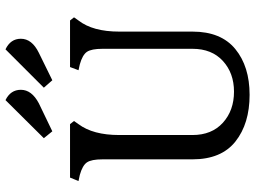

<svg xmlns="http://www.w3.org/2000/svg" viewBox="-136 -793 941 709"><g transform="rotate(-90 334.5 -438.5)"><path d="M494.1 -765.6Q545.9 -791 545.9 -832Q545.9 -870.1 506.8 -888.7L365.2 -747.1L392.6 -715.8ZM307.6 -765.6Q357.4 -792 357.4 -832Q357.4 -870.1 319.3 -888.7L178.7 -747.1L204.1 -715.8ZM572.3 -198.2V-468.8Q572.3 -566.4 613.3 -619.1L625 -635.7L613.3 -650.4H441.4L429.7 -619.1L451.2 -614.3Q486.3 -604.5 497.6 -587.9Q508.8 -571.3 508.8 -530.3V-198.2Q508.8 -127 463.9 -85.9Q418.9 -44.9 350.6 -44.9Q281.2 -44.9 235.8 -85.9Q190.4 -127 190.4 -198.2V-468.8Q190.4 -565.4 230.5 -619.1L242.2 -635.7L230.5 -650.4H33.2L20.5 -619.1L43 -614.3Q78.1 -604.5 89.4 -587.9Q100.6 -571.3 100.6 -530.3V-198.2Q100.6 -91.8 166.5 -39.6Q232.4 12.7 338.9 12.7Q443.4 12.7 507.8 -40Q572.3 -92.8 572.3 -198.2Z"/></g></svg>

Font: Kurale
Style: Regular
Weight: 400
Version: 1.0; ttfautohint (v1.3)